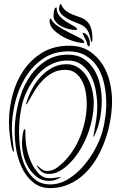

<svg xmlns="http://www.w3.org/2000/svg" viewBox="-20 -967 620 987"><path d="M556 -449Q556 -403 547.5 -351.5Q539 -300 521.5 -250Q504 -200 478 -155Q452 -110 416.5 -75.5Q381 -41 336 -20.5Q291 0 237 0Q187 0 150.5 -29.5Q114 -59 91.5 -107Q69 -155 60.5 -217Q52 -279 58 -343Q64 -407 83.5 -469Q103 -531 137 -579Q171 -627 219 -656.5Q267 -686 329 -686Q378 -686 411 -664Q444 -642 464.5 -608Q485 -574 494 -532.5Q503 -491 503 -452Q503 -405 495 -360.5Q487 -316 467 -274Q461 -260 460.5 -264.5Q460 -269 462 -278Q469 -314 474.5 -349.5Q480 -385 480 -422Q480 -457 473 -498Q466 -539 449 -574Q432 -609 402 -632.5Q372 -656 326 -656Q287 -656 253 -641Q219 -626 191.5 -601Q164 -576 143 -542.5Q122 -509 107 -473Q95 -443 87 -397.5Q79 -352 78 -302Q77 -252 84 -201Q91 -150 110 -110Q129 -70 160 -44.5Q191 -19 238 -19Q287 -19 331 -46.5Q375 -74 410.5 -115.5Q446 -157 471 -204.5Q496 -252 507 -293Q517 -329 522.5 -373.5Q528 -418 525.5 -463.5Q523 -509 511.5 -552Q500 -595 477 -628.5Q454 -662 418.5 -682.5Q383 -703 332 -703Q256 -703 201 -665Q146 -627 110.5 -569Q75 -511 58 -441Q41 -371 41 -307Q41 -277 45 -246.5Q49 -216 51 -196Q52 -188 49.5 -187.5Q47 -187 44 -195Q40 -208 37 -225.5Q34 -243 31.5 -262.5Q29 -282 27.5 -301.5Q26 -321 26 -338Q26 -408 44.5 -478.5Q63 -549 101 -605Q139 -661 197.5 -696.5Q256 -732 336 -732Q396 -732 438 -705Q480 -678 506.5 -636.5Q533 -595 544.5 -545Q556 -495 556 -449ZM462 -440Q462 -397 452 -349.5Q442 -302 422.5 -256.5Q403 -211 375 -171.5Q347 -132 311 -104Q294 -91 274.5 -82Q255 -73 232 -73Q212 -73 198.5 -81.5Q185 -90 175 -105Q167 -116 170 -116Q173 -116 181 -108Q190 -100 199 -94Q208 -88 223 -88Q251 -88 276.5 -107.5Q302 -127 319 -147Q345 -175 365 -209.5Q385 -244 398.5 -281.5Q412 -319 419 -357.5Q426 -396 426 -434Q426 -459 421.5 -489Q417 -519 404.5 -545.5Q392 -572 370.5 -590Q349 -608 315 -608Q278 -608 249 -592Q220 -576 197 -551.5Q174 -527 155.5 -496.5Q137 -466 121 -437Q118 -431 116.5 -430Q115 -429 115 -431Q114 -433 115 -437Q126 -474 145 -510Q164 -546 190.5 -574Q217 -602 250 -619.5Q283 -637 322 -637Q359 -637 386 -617Q413 -597 429.5 -567.5Q446 -538 454 -503.5Q462 -469 462 -440ZM281 -49Q258 -37 232 -37Q196 -37 170 -57Q144 -77 126.5 -106Q109 -135 101 -169Q93 -203 93 -232Q93 -238 94 -250Q95 -262 96.5 -273.5Q98 -285 100.5 -294Q103 -303 107 -303Q111 -303 110.5 -287.5Q110 -272 112 -244Q113 -222 121 -189Q129 -156 144 -125.5Q159 -95 181 -73Q203 -51 232 -51Q257 -51 277 -55Q287 -57 292 -57Q297 -57 281 -49ZM410 -798Q419 -796 425 -789.5Q431 -783 435 -775Q439 -767 440.5 -759Q442 -751 442 -745Q442 -737 440.5 -732Q439 -727 436 -729Q435 -730 433 -731Q431 -732 429 -737Q427 -747 425 -752.5Q423 -758 420.5 -762.5Q418 -767 415 -772.5Q412 -778 408 -787Q406 -792 405 -796Q404 -800 410 -798ZM447 -759Q443 -785 432.5 -806.5Q422 -828 395 -841Q382 -847 362 -854.5Q342 -862 324 -872.5Q306 -883 293.5 -897Q281 -911 284 -929Q286 -938 289 -944Q292 -950 294 -945Q305 -921 321.5 -909.5Q338 -898 356 -891Q374 -884 392 -878Q410 -872 424 -860Q438 -848 446.5 -826.5Q455 -805 455 -767Q455 -762 454 -756Q453 -750 451 -750Q450 -750 447 -759ZM413 -750Q413 -746 409 -746Q389 -746 359 -755Q329 -764 301.5 -779.5Q274 -795 254.5 -815Q235 -835 235 -857Q235 -859 235.5 -865Q236 -871 240 -871H242Q252 -849 280 -831Q308 -813 337.5 -798.5Q367 -784 390 -772Q413 -760 413 -750ZM376 -818Q377 -814 374 -813.5Q371 -813 369 -813Q352 -813 332 -818Q312 -823 295 -832Q278 -841 266.5 -855Q255 -869 255 -887Q255 -895 257 -908.5Q259 -922 265 -927Q270 -929 270.5 -929Q271 -929 271 -926Q271 -902 286.5 -884.5Q302 -867 321.5 -855Q341 -843 357.5 -834Q374 -825 376 -818Z"/></svg>

Font: Akronim
Style: Regular
Weight: 400
Designer: Grzegorz Klimczewski
Foundry: Fonty.PL
Version: Version 1.001